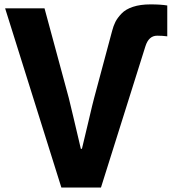

<svg xmlns="http://www.w3.org/2000/svg" viewBox="-20 -837 767 857"><path d="M2.9 -799.8H178.7L287.1 -399.4Q294.9 -367.2 307.6 -314Q320.3 -260.7 329.6 -220.7Q338.9 -180.7 340.8 -172.9H345.7Q348.6 -183.6 372.6 -285.6Q396.5 -387.7 400.4 -400.4L480.5 -699.2Q486.3 -721.7 495.1 -739.3Q503.9 -756.8 522.5 -776.4Q541 -795.9 573.7 -806.6Q606.4 -817.4 651.4 -817.4Q698.2 -817.4 726.6 -812.5V-674.8Q706.1 -677.7 681.6 -677.7Q643.6 -677.7 628.9 -629.9L430.7 0H253.9Z"/></svg>

Font: Gothic A1 Black
Style: Regular
Weight: 900
Version: Version 2.50